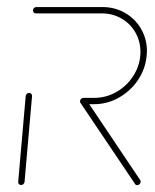

<svg xmlns="http://www.w3.org/2000/svg" viewBox="-20 -539 451 559"><path d="M41.5 -0.4Q37.8 -0.4 35.2 -3Q32.6 -5.6 33 -9.6L54.8 -259.3Q55.2 -263 58 -265.7Q60.7 -268.5 64.8 -268.5Q68.5 -268.5 71.1 -265.9Q73.7 -263.3 73.3 -259.3L51.5 -9.6Q51.1 -5.9 48.3 -3.1Q45.6 -0.4 41.5 -0.4ZM389.6 -10.4Q389.6 -6.3 386.7 -3.1Q383.7 0 379.6 0Q374.8 0 373 -3.7L214.4 -239.3Q213 -241.5 213 -243.7Q213 -247.8 215.9 -250.9Q218.9 -254.1 223 -254.1Q227.4 -254.1 230 -250.4L388.1 -14.8Q389.6 -12.6 389.6 -10.4ZM213 -244.1Q213 -248.1 215.9 -251.1Q218.9 -254.1 223 -254.1H254.8Q290 -254.1 320.9 -272.4Q351.9 -290.7 370.4 -321.7Q388.9 -352.6 388.9 -388.1Q388.9 -418.9 374.1 -444.6Q359.3 -470.4 333.5 -485.2Q307.8 -500 276.3 -500H84.4Q80.7 -500 78.3 -502.4Q75.9 -504.8 75.9 -508.5Q75.9 -512.6 78.9 -515.6Q81.9 -518.5 85.9 -518.5H277.8Q314.1 -518.5 343.9 -501.5Q373.7 -484.4 390.7 -455Q407.8 -425.6 407.8 -390Q407.8 -386.3 407 -377.4Q403.7 -338.9 381.9 -306.3Q360 -273.7 325.9 -254.6Q291.9 -235.6 253.3 -235.6H221.5Q217.8 -235.6 215.4 -238Q213 -240.4 213 -244.1Z"/></svg>

Font: 26F Galaxy Sans Hairline
Style: Italic
Weight: 50
Italic angle: -5°
Designer: C₂₉H₂₅N₃O₅
Version: Version 1.200